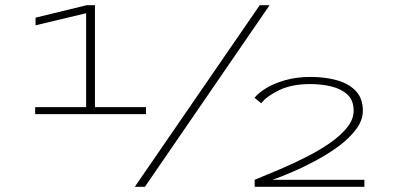

<svg xmlns="http://www.w3.org/2000/svg" viewBox="-20 -720 1560 740"><path d="M115.5 -280V-307H312V-669L117 -622.5V-652L314.5 -700H346V-307H542.5V-280ZM499.5 0 981 -700H1019L538.5 0ZM961.5 0V-27Q1008.5 -46 1061 -68.5Q1113.5 -91 1163.5 -116.5Q1213.5 -142 1254 -170.5Q1294.5 -199 1318.8 -229.8Q1343 -260.5 1343 -293.5Q1343 -333.5 1318.8 -355.8Q1294.5 -378 1256.2 -387Q1218 -396 1175.5 -396Q1104 -396 1055 -372Q1006 -348 987 -322L961 -343Q975 -361 1005.2 -379.8Q1035.5 -398.5 1079.2 -411Q1123 -423.5 1176.5 -423.5Q1232.5 -423.5 1278.2 -410.8Q1324 -398 1351.2 -369.5Q1378.5 -341 1378.5 -293Q1378.5 -257 1353.2 -222.8Q1328 -188.5 1287.5 -158.2Q1247 -128 1199.8 -102.5Q1152.5 -77 1107.8 -57.8Q1063 -38.5 1030.5 -27H1384.5V0Z"/></svg>

Font: Trispace Expanded Thin
Style: Regular
Weight: 100
Width: 7
Designer: Tyler Finck
Foundry: Etcetera Type Company
Version: Version 1.210; ttfautohint (v1.8.3)